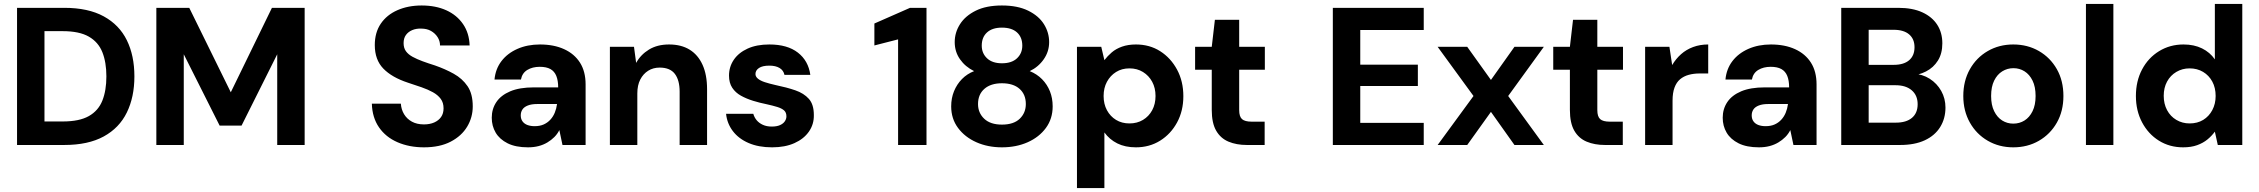

<svg xmlns="http://www.w3.org/2000/svg" viewBox="-20 -740 11530 980"><path d="M67 0V-700H308Q430 -700 509.5 -656.5Q589 -613 627.5 -534.5Q666 -456 666 -350Q666 -245 627.5 -166Q589 -87 509.5 -43.5Q430 0 308 0ZM207 -120H300Q385 -120 433.5 -147.5Q482 -175 502.5 -226.5Q523 -278 523 -350Q523 -422 502.5 -473.5Q482 -525 433.5 -553Q385 -581 300 -581H207Z M778 0V-700H946L1158 -269L1368 -700H1535V0H1395V-463L1213 -99H1101L918 -463V0Z M2144 12Q2069 12 2009 -14Q1949 -40 1914.5 -90Q1880 -140 1878 -211H2026Q2028 -181 2042.5 -157Q2057 -133 2082.5 -119Q2108 -105 2144 -105Q2174 -105 2196.5 -115Q2219 -125 2231.5 -143Q2244 -161 2244 -187Q2244 -216 2229.5 -235.5Q2215 -255 2190 -269Q2165 -283 2132 -294.5Q2099 -306 2062 -318Q1980 -345 1936.5 -390Q1893 -435 1893 -510Q1893 -574 1923.5 -619Q1954 -664 2008.5 -688Q2063 -712 2132 -712Q2204 -712 2258 -687.5Q2312 -663 2343.5 -617Q2375 -571 2377 -508H2226Q2226 -531 2213.5 -550.5Q2201 -570 2180 -582Q2159 -594 2130 -594Q2105 -595 2084.5 -586.5Q2064 -578 2052 -561.5Q2040 -545 2040 -520Q2040 -495 2052 -478.5Q2064 -462 2086 -450Q2108 -438 2136.5 -427.5Q2165 -417 2200 -406Q2252 -388 2296 -363.5Q2340 -339 2366.5 -300Q2393 -261 2393 -197Q2393 -141 2364.5 -93.5Q2336 -46 2280.5 -17Q2225 12 2144 12Z M2675 12Q2612 12 2571 -8.5Q2530 -29 2510 -63Q2490 -97 2490 -139Q2490 -184 2513.5 -219Q2537 -254 2584.5 -274Q2632 -294 2705 -294H2829Q2829 -329 2819.5 -352.5Q2810 -376 2789.5 -387.5Q2769 -399 2735 -399Q2698 -399 2671.5 -383Q2645 -367 2639 -334H2504Q2509 -388 2539.5 -428Q2570 -468 2621 -490.5Q2672 -513 2736 -513Q2807 -513 2859.5 -489Q2912 -465 2940.5 -420Q2969 -375 2969 -309V0H2851L2835 -76Q2825 -56 2809.5 -40.5Q2794 -25 2774 -13Q2754 -1 2729.5 5.5Q2705 12 2675 12ZM2709 -96Q2735 -96 2754.5 -104.5Q2774 -113 2788.5 -128.5Q2803 -144 2811.5 -164.5Q2820 -185 2823 -208V-209H2721Q2693 -209 2674 -201.5Q2655 -194 2646.5 -181Q2638 -168 2638 -151Q2638 -133 2647 -120.5Q2656 -108 2672 -102Q2688 -96 2709 -96Z M3093 0V-501H3216L3227 -419Q3250 -461 3292.5 -487Q3335 -513 3395 -513Q3457 -513 3500 -486.5Q3543 -460 3566 -409Q3589 -358 3589 -285V0H3449V-272Q3449 -331 3424.5 -363Q3400 -395 3347 -395Q3314 -395 3288.5 -379Q3263 -363 3248 -334Q3233 -305 3233 -263V0Z M3921 12Q3852 12 3801 -10Q3750 -32 3720.5 -71Q3691 -110 3686 -159H3825Q3830 -141 3842 -126.5Q3854 -112 3873.5 -103Q3893 -94 3919 -94Q3945 -94 3961.5 -101.5Q3978 -109 3986 -121Q3994 -133 3994 -146Q3994 -166 3982 -176.5Q3970 -187 3947.5 -194Q3925 -201 3893 -208Q3858 -215 3824 -225.5Q3790 -236 3762 -251.5Q3734 -267 3717.5 -292Q3701 -317 3701 -354Q3701 -399 3725.5 -435Q3750 -471 3796 -492Q3842 -513 3907 -513Q3999 -513 4052.5 -471.5Q4106 -430 4116 -358H3984Q3979 -381 3959 -393Q3939 -405 3907 -405Q3872 -405 3854 -393Q3836 -381 3836 -362Q3836 -349 3848.5 -338.5Q3861 -328 3884 -320.5Q3907 -313 3938 -306Q3996 -294 4039.5 -279Q4083 -264 4108.5 -235.5Q4134 -207 4134 -153Q4135 -106 4109 -68.5Q4083 -31 4035 -9.5Q3987 12 3921 12Z M4564 0V-539L4443 -508V-620L4625 -700H4709V0Z M5094 12Q5022 12 4963.5 -14Q4905 -40 4870 -87Q4835 -134 4835 -197Q4835 -239 4849.5 -274.5Q4864 -310 4890 -336.5Q4916 -363 4952 -377Q4907 -399 4880 -437.5Q4853 -476 4853 -525Q4853 -574 4880 -616.5Q4907 -659 4960.5 -685.5Q5014 -712 5094 -712Q5174 -712 5228 -685.5Q5282 -659 5308.5 -616.5Q5335 -574 5335 -525Q5335 -477 5307.5 -437.5Q5280 -398 5236 -377Q5273 -362 5299 -335.5Q5325 -309 5339 -274Q5353 -239 5353 -197Q5353 -134 5318.5 -87Q5284 -40 5225.5 -14Q5167 12 5094 12ZM5094 -104Q5154 -104 5185 -134Q5216 -164 5216 -209Q5216 -258 5184 -286.5Q5152 -315 5094 -315Q5037 -315 5004.5 -286.5Q4972 -258 4972 -209Q4972 -164 5003.5 -134Q5035 -104 5094 -104ZM5094 -417Q5144 -417 5171 -442.5Q5198 -468 5198 -507Q5198 -550 5171 -574.5Q5144 -599 5094 -599Q5045 -599 5018 -574.5Q4991 -550 4991 -507Q4991 -468 5018 -442.5Q5045 -417 5094 -417Z M5477 220V-501H5601L5617 -433Q5633 -454 5654.5 -472.5Q5676 -491 5707 -502Q5738 -513 5778 -513Q5848 -513 5902 -478.5Q5956 -444 5988 -384.5Q6020 -325 6020 -249Q6020 -174 5988 -115Q5956 -56 5901.5 -22Q5847 12 5778 12Q5723 12 5683 -8Q5643 -28 5617 -64V220ZM5745 -110Q5784 -110 5814 -128Q5844 -146 5861 -177.5Q5878 -209 5878 -250Q5878 -291 5861 -322.5Q5844 -354 5814 -372.5Q5784 -391 5745 -391Q5706 -391 5676.5 -372.5Q5647 -354 5630 -322.5Q5613 -291 5613 -250Q5613 -209 5630 -177.5Q5647 -146 5676.5 -128Q5706 -110 5745 -110Z M6344 0Q6291 0 6250.5 -17Q6210 -34 6187.5 -73Q6165 -112 6165 -179V-384H6080V-501H6165L6181 -639H6305V-501H6436V-384H6305V-178Q6305 -145 6319.5 -132Q6334 -119 6369 -119H6435V0Z M6783 0V-700H7247V-587H6923V-410H7217V-301H6923V-113H7247V0Z M7318 0 7501 -250 7318 -501H7469L7590 -332L7710 -501H7860L7678 -250L7860 0H7710L7590 -169L7469 0Z M8172 0Q8119 0 8078.5 -17Q8038 -34 8015.5 -73Q7993 -112 7993 -179V-384H7908V-501H7993L8009 -639H8133V-501H8264V-384H8133V-178Q8133 -145 8147.5 -132Q8162 -119 8197 -119H8263V0Z M8377 0V-501H8501L8515 -408Q8534 -440 8560.5 -463.5Q8587 -487 8622 -500Q8657 -513 8699 -513V-365H8655Q8625 -365 8599.5 -358Q8574 -351 8555.5 -335.5Q8537 -320 8527 -293Q8517 -266 8517 -226V0Z M8958 12Q8895 12 8854 -8.5Q8813 -29 8793 -63Q8773 -97 8773 -139Q8773 -184 8796.5 -219Q8820 -254 8867.5 -274Q8915 -294 8988 -294H9112Q9112 -329 9102.5 -352.5Q9093 -376 9072.5 -387.5Q9052 -399 9018 -399Q8981 -399 8954.5 -383Q8928 -367 8922 -334H8787Q8792 -388 8822.5 -428Q8853 -468 8904 -490.5Q8955 -513 9019 -513Q9090 -513 9142.5 -489Q9195 -465 9223.5 -420Q9252 -375 9252 -309V0H9134L9118 -76Q9108 -56 9092.5 -40.5Q9077 -25 9057 -13Q9037 -1 9012.5 5.5Q8988 12 8958 12ZM8992 -96Q9018 -96 9037.5 -104.5Q9057 -113 9071.5 -128.5Q9086 -144 9094.5 -164.5Q9103 -185 9106 -208V-209H9004Q8976 -209 8957 -201.5Q8938 -194 8929.5 -181Q8921 -168 8921 -151Q8921 -133 8930 -120.5Q8939 -108 8955 -102Q8971 -96 8992 -96Z M9378 0V-700H9669Q9742 -700 9792 -677Q9842 -654 9868 -613.5Q9894 -573 9894 -519Q9894 -467 9871.5 -431Q9849 -395 9811 -375.5Q9773 -356 9728 -353L9744 -364Q9792 -362 9829.5 -338Q9867 -314 9888.5 -275.5Q9910 -237 9910 -191Q9910 -135 9883 -91.5Q9856 -48 9804.5 -24Q9753 0 9679 0ZM9518 -114H9657Q9710 -114 9739 -138.5Q9768 -163 9768 -208Q9768 -253 9738 -279Q9708 -305 9655 -305H9518ZM9518 -409H9646Q9697 -409 9724.5 -432.5Q9752 -456 9752 -499Q9752 -541 9724.5 -564.5Q9697 -588 9645 -588H9518Z M10256 12Q10184 12 10126 -21.5Q10068 -55 10034.5 -114.5Q10001 -174 10001 -250Q10001 -327 10034.5 -386.5Q10068 -446 10126 -479.5Q10184 -513 10256 -513Q10329 -513 10387 -479.5Q10445 -446 10478.5 -387Q10512 -328 10512 -250Q10512 -173 10478.5 -114Q10445 -55 10387 -21.5Q10329 12 10256 12ZM10256 -109Q10288 -109 10313.5 -125Q10339 -141 10354.5 -172.5Q10370 -204 10370 -250Q10370 -297 10354.5 -328.5Q10339 -360 10313.5 -376Q10288 -392 10257 -392Q10226 -392 10200 -376Q10174 -360 10158.5 -328.5Q10143 -297 10143 -250Q10143 -204 10158.5 -172.5Q10174 -141 10199.5 -125Q10225 -109 10256 -109Z M10627 0V-720H10767V0Z M11123 12Q11054 12 10999.5 -22Q10945 -56 10913.5 -115.5Q10882 -175 10882 -250Q10882 -326 10913.5 -385.5Q10945 -445 11000.5 -479Q11056 -513 11125 -513Q11179 -513 11219.5 -493Q11260 -473 11285 -437V-720H11425V0H11300L11285 -68Q11269 -46 11247 -28Q11225 -10 11194.5 1Q11164 12 11123 12ZM11156 -110Q11196 -110 11225.5 -128Q11255 -146 11272 -178Q11289 -210 11289 -250Q11289 -292 11272 -323.5Q11255 -355 11225 -373Q11195 -391 11156 -391Q11119 -391 11088.5 -373Q11058 -355 11041 -323.5Q11024 -292 11024 -251Q11024 -210 11041 -178Q11058 -146 11088.5 -128Q11119 -110 11156 -110Z"/></svg>

Font: DM Sans 18pt ExtraBold
Style: Regular
Weight: 800
Designer: Colophon Foundry, Jonny Pinhorn
Foundry: Colophon Foundry
Version: Version 4.004;gftools[0.9.30]